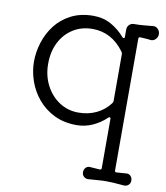

<svg xmlns="http://www.w3.org/2000/svg" viewBox="-84 -576 775 896"><g transform="rotate(10 303.5 -128.0)"><path d="M396 250Q383 251 374 243Q365 235 365 222Q365 208 374 199.5Q383 191 396 193L439 196H441Q448 196 448 188V-44Q448 -50 445 -51.5Q442 -53 437 -49Q408 -21 372 -5Q336 11 297 11Q237 11 191 -11.5Q145 -34 113.5 -71.5Q82 -109 66 -155Q50 -201 50 -247Q50 -292 64.5 -338Q79 -384 108 -421.5Q137 -459 182 -482Q227 -505 287 -505Q334 -505 371.5 -484Q409 -463 437 -430Q440 -427 443 -427Q448 -427 448 -434V-468Q448 -482 457 -491Q466 -500 479 -500Q501 -500 524.5 -502Q548 -504 568 -506Q582 -508 592 -497.5Q602 -487 602 -473Q602 -459 592 -449Q582 -439 568 -440Q557 -442 544.5 -442.5Q532 -443 520 -444H518Q511 -444 511 -436V188Q511 198 521 196L563 193Q576 191 585 199.5Q594 208 594 222Q594 235 585 243Q576 251 563 250Q531 247 513 246Q495 245 479 245Q461 245 443 246.5Q425 248 396 250ZM295 -48Q342 -48 380.5 -66.5Q419 -85 444 -119Q448 -124 448 -130V-352Q448 -358 444 -363Q385 -444 294 -444Q242 -444 202 -419Q162 -394 139.5 -350Q117 -306 117 -248Q117 -192 140.5 -146.5Q164 -101 204.5 -74.5Q245 -48 295 -48Z"/></g></svg>

Font: Kiwi Maru Light
Style: Regular
Weight: 300
Designer: Hiroki-Chan
Version: Version 1.100